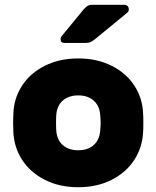

<svg xmlns="http://www.w3.org/2000/svg" viewBox="-20 -775 656 805"><path d="M308 10Q229 10 168 -21Q107 -52 73 -104.5Q39 -157 36 -221L35 -260L36 -298Q38 -362 72 -415Q106 -468 167.5 -499Q229 -530 308 -530Q387 -530 448.5 -499Q510 -468 544 -415Q578 -362 580 -298Q581 -288 581 -260Q581 -231 580 -221Q577 -157 543 -104.5Q509 -52 448 -21Q387 10 308 10ZM400 -226Q402 -246 402 -260Q402 -274 400 -294Q397 -332 372.5 -353.5Q348 -375 308 -375Q268 -375 243.5 -353.5Q219 -332 216 -294Q215 -284 215 -260Q215 -236 216 -226Q219 -188 243.5 -166.5Q268 -145 308 -145Q348 -145 372.5 -166.5Q397 -188 400 -226ZM368 -755H501Q510 -755 515 -749.5Q520 -744 520 -735Q520 -728 515 -723L380 -612Q369 -603 360.5 -599Q352 -595 338 -595H250Q234 -595 234 -611Q234 -619 239 -624L331 -736Q342 -748 349 -751.5Q356 -755 368 -755Z"/></svg>

Font: Rubik
Style: Regular
Weight: 700
Designer: Hubert & Fischer
Foundry: Hubert & Fischer
Version: Version 1.100